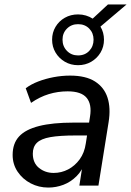

<svg xmlns="http://www.w3.org/2000/svg" viewBox="-20 -837 591 866"><path d="M198 9Q155 9 118.5 -10Q82 -29 59.5 -62.5Q37 -96 37 -138Q37 -190 66 -221.5Q95 -253 156 -268.5Q217 -284 312 -284H393L384 -226H322Q249 -226 207 -218.5Q165 -211 146.5 -193Q128 -175 128 -144Q128 -102 156 -79.5Q184 -57 222 -57Q257 -57 287.5 -73Q318 -89 339.5 -118.5Q361 -148 367 -190L386 -311Q395 -366 371 -395.5Q347 -425 285 -425Q241 -425 200 -412.5Q159 -400 120 -373L96 -439Q120 -457 152.5 -469.5Q185 -482 222 -489Q259 -496 296 -496Q367 -496 408.5 -469.5Q450 -443 465 -396.5Q480 -350 470 -287L424 0H338L355 -109H365Q352 -69 325.5 -42.5Q299 -16 266 -3.5Q233 9 198 9ZM332 -543Q299 -543 272.5 -558.5Q246 -574 230.5 -600Q215 -626 215 -658Q215 -690 230.5 -716Q246 -742 272.5 -757Q299 -772 332 -772Q351 -772 367.5 -767Q384 -762 398 -753L467 -817H551L433 -717Q441 -704 445 -689Q449 -674 449 -658Q449 -626 433.5 -600Q418 -574 391.5 -558.5Q365 -543 332 -543ZM332 -587Q363 -587 382.5 -607.5Q402 -628 402 -658Q402 -688 382.5 -708Q363 -728 332 -728Q302 -728 282 -708Q262 -688 262 -658Q262 -628 282 -607.5Q302 -587 332 -587Z"/></svg>

Font: Nunito Sans 12pt ExtraLight 12pt Medium
Style: Italic
Weight: 500
Italic angle: -9°
Version: Version 3.101;gftools[0.9.27]